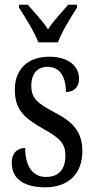

<svg xmlns="http://www.w3.org/2000/svg" viewBox="-20 -786 401 816"><path d="M143 -606H226C243 -651 282 -715 307 -753V-766H270C242 -733 208 -699 184 -661C160 -699 126 -733 98 -766H61V-753C86 -715 126 -651 143 -606ZM173 10C272 10 330 -49 330 -143C330 -227 290 -268 209 -310C139 -347 113 -368 113 -423C113 -470 137 -502 182 -502C231 -502 260 -465 260 -395C296 -395 316 -417 316 -452C316 -502 274 -545 189 -545C102 -545 43 -495 43 -405C43 -321 80 -285 170 -235C236 -198 258 -174 258 -125C258 -67 231 -34 175 -34C115 -34 87 -86 87 -157C58 -157 30 -140 30 -94C30 -24 84 10 173 10Z"/></svg>

Font: Noto Serif Sinhala ExtraCondensed
Style: Regular
Weight: 400
Width: 2
Designer: Jelle Bosma - Monotype Design Team
Foundry: Monotype Imaging Inc.
Version: Version 2.007